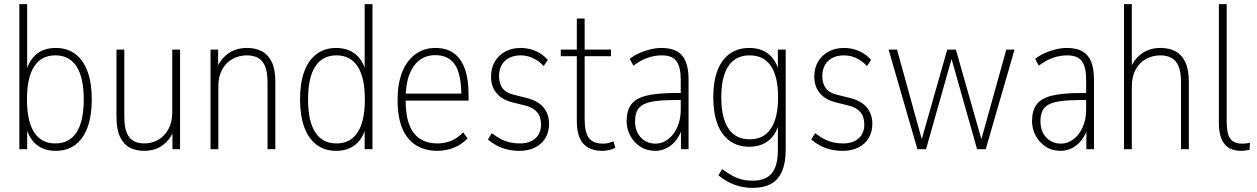

<svg xmlns="http://www.w3.org/2000/svg" viewBox="-20 -725 6106 933"><path d="M251 8Q192 8 154.5 -24.5Q117 -57 103 -121H112V0H74V-705H112V-363H103Q117 -427 154.5 -459.5Q192 -492 251 -492Q307 -492 346 -462.5Q385 -433 405.5 -377.5Q426 -322 426 -242Q426 -163 405.5 -107Q385 -51 346 -21.5Q307 8 251 8ZM249 -28Q317 -28 352 -82Q387 -136 387 -242Q387 -348 352 -402Q317 -456 249 -456Q181 -456 146 -402Q111 -348 111 -242Q111 -136 146 -82Q181 -28 249 -28Z M680 8Q640 8 610 -8Q580 -24 563 -60.5Q546 -97 546 -157V-484H584V-160Q584 -108 596 -79.5Q608 -51 630 -39.5Q652 -28 681 -28Q719 -28 749.5 -46Q780 -64 798.5 -97.5Q817 -131 817 -179V-484H855V0H818V-99H827Q812 -52 774 -22Q736 8 680 8Z M1003 0V-484H1040V-385H1031Q1046 -432 1085 -462Q1124 -492 1181 -492Q1222 -492 1252.5 -476Q1283 -460 1300.5 -424Q1318 -388 1318 -327V0H1280V-324Q1280 -376 1267.5 -404.5Q1255 -433 1232.5 -444.5Q1210 -456 1180 -456Q1142 -456 1110 -438.5Q1078 -421 1059.5 -387Q1041 -353 1041 -305V0Z M1613 8Q1558 8 1518.5 -21.5Q1479 -51 1458.5 -107Q1438 -163 1438 -242Q1438 -322 1458.5 -377.5Q1479 -433 1518.5 -462.5Q1558 -492 1613 -492Q1672 -492 1710 -459.5Q1748 -427 1761 -363H1752V-705H1790V0H1752V-121H1761Q1748 -57 1710 -24.5Q1672 8 1613 8ZM1615 -28Q1683 -28 1718 -82Q1753 -136 1753 -242Q1753 -348 1718 -402Q1683 -456 1615 -456Q1547 -456 1512 -402Q1477 -348 1477 -242Q1477 -136 1512 -82Q1547 -28 1615 -28Z M2105 8Q2047 8 2003.5 -18Q1960 -44 1936 -98.5Q1912 -153 1912 -240Q1912 -319 1934.5 -375Q1957 -431 1998.5 -461.5Q2040 -492 2096 -492Q2149 -492 2185 -466.5Q2221 -441 2239 -390Q2257 -339 2257 -264V-236H1938V-270H2235L2222 -258Q2222 -364 2191 -410.5Q2160 -457 2095 -457Q2051 -457 2018.5 -432.5Q1986 -408 1968.5 -361Q1951 -314 1951 -244V-239Q1951 -164 1969.5 -117.5Q1988 -71 2022.5 -49.5Q2057 -28 2105 -28Q2140 -28 2171.5 -40.5Q2203 -53 2231 -82L2252 -52Q2224 -23 2186 -7.5Q2148 8 2105 8Z M2504 8Q2474 8 2446 1.5Q2418 -5 2394.5 -17.5Q2371 -30 2351 -47L2370 -78Q2393 -60 2414.5 -49Q2436 -38 2458.5 -33Q2481 -28 2506 -28Q2554 -28 2581.5 -52.5Q2609 -77 2609 -120Q2609 -158 2589.5 -180.5Q2570 -203 2533 -212L2469 -228Q2418 -241 2392 -273.5Q2366 -306 2366 -352Q2366 -395 2384.5 -426Q2403 -457 2435.5 -474.5Q2468 -492 2510 -492Q2535 -492 2559 -485.5Q2583 -479 2604 -466Q2625 -453 2642 -434L2622 -404Q2604 -423 2586 -434Q2568 -445 2549.5 -450.5Q2531 -456 2511 -456Q2463 -456 2434 -429.5Q2405 -403 2405 -354Q2405 -320 2421.5 -297Q2438 -274 2475 -265L2539 -249Q2595 -235 2621.5 -202.5Q2648 -170 2648 -123Q2648 -84 2630.5 -54.5Q2613 -25 2580.5 -8.5Q2548 8 2504 8Z M2908 8Q2846 8 2814.5 -27Q2783 -62 2783 -138V-452H2705V-484H2783V-635H2821V-484H2949V-452H2821V-147Q2821 -81 2842 -54Q2863 -27 2911 -27Q2925 -27 2938 -30.5Q2951 -34 2961 -38L2970 -7Q2963 -2 2944 3Q2925 8 2908 8Z M3164 8Q3122 8 3090.5 -13Q3059 -34 3042 -67Q3025 -100 3025 -136Q3025 -187 3047 -217Q3069 -247 3121 -260Q3173 -273 3263 -273H3297V-239H3265Q3206 -239 3167 -234Q3128 -229 3106 -217Q3084 -205 3075 -185Q3066 -165 3066 -136Q3066 -87 3094 -57Q3122 -27 3166 -27Q3198 -27 3226 -48Q3254 -69 3271 -106.5Q3288 -144 3288 -193V-337Q3288 -400 3267 -428Q3246 -456 3196 -456Q3162 -456 3128 -444.5Q3094 -433 3058 -406L3040 -439Q3062 -456 3088 -467.5Q3114 -479 3141.5 -485.5Q3169 -492 3195 -492Q3241 -492 3270 -475.5Q3299 -459 3312.5 -425Q3326 -391 3326 -338V0H3289V-114H3298Q3289 -76 3269 -48.5Q3249 -21 3222 -6.5Q3195 8 3164 8Z M3637 188Q3591 188 3550 173Q3509 158 3471 127L3489 97Q3517 117 3540 129.5Q3563 142 3586.5 147.5Q3610 153 3637 153Q3701 153 3730.5 117Q3760 81 3760 3V-141H3769Q3756 -77 3718 -44.5Q3680 -12 3621 -12Q3566 -12 3526.5 -40Q3487 -68 3466.5 -122Q3446 -176 3446 -252Q3446 -329 3466.5 -382.5Q3487 -436 3526.5 -464Q3566 -492 3621 -492Q3680 -492 3718 -459.5Q3756 -427 3769 -363H3760V-484H3798V3Q3798 65 3780.5 106.5Q3763 148 3727.5 168Q3692 188 3637 188ZM3623 -48Q3691 -48 3726 -100Q3761 -152 3761 -252Q3761 -353 3726 -404.5Q3691 -456 3623 -456Q3555 -456 3520 -404.5Q3485 -353 3485 -252Q3485 -152 3520 -100Q3555 -48 3623 -48Z M4075 8Q4045 8 4017 1.5Q3989 -5 3965.5 -17.5Q3942 -30 3922 -47L3941 -78Q3964 -60 3985.5 -49Q4007 -38 4029.5 -33Q4052 -28 4077 -28Q4125 -28 4152.5 -52.5Q4180 -77 4180 -120Q4180 -158 4160.5 -180.5Q4141 -203 4104 -212L4040 -228Q3989 -241 3963 -273.5Q3937 -306 3937 -352Q3937 -395 3955.5 -426Q3974 -457 4006.5 -474.5Q4039 -492 4081 -492Q4106 -492 4130 -485.5Q4154 -479 4175 -466Q4196 -453 4213 -434L4193 -404Q4175 -423 4157 -434Q4139 -445 4120.5 -450.5Q4102 -456 4082 -456Q4034 -456 4005 -429.5Q3976 -403 3976 -354Q3976 -320 3992.5 -297Q4009 -274 4046 -265L4110 -249Q4166 -235 4192.5 -202.5Q4219 -170 4219 -123Q4219 -84 4201.5 -54.5Q4184 -25 4151.5 -8.5Q4119 8 4075 8Z M4438 0 4298 -484H4339L4471 -6H4447L4583 -484H4625L4761 -6H4737L4870 -484H4910L4770 0H4728L4597 -463H4611L4480 0Z M5134 8Q5092 8 5060.5 -13Q5029 -34 5012 -67Q4995 -100 4995 -136Q4995 -187 5017 -217Q5039 -247 5091 -260Q5143 -273 5233 -273H5267V-239H5235Q5176 -239 5137 -234Q5098 -229 5076 -217Q5054 -205 5045 -185Q5036 -165 5036 -136Q5036 -87 5064 -57Q5092 -27 5136 -27Q5168 -27 5196 -48Q5224 -69 5241 -106.5Q5258 -144 5258 -193V-337Q5258 -400 5237 -428Q5216 -456 5166 -456Q5132 -456 5098 -444.5Q5064 -433 5028 -406L5010 -439Q5032 -456 5058 -467.5Q5084 -479 5111.5 -485.5Q5139 -492 5165 -492Q5211 -492 5240 -475.5Q5269 -459 5282.5 -425Q5296 -391 5296 -338V0H5259V-114H5268Q5259 -76 5239 -48.5Q5219 -21 5192 -6.5Q5165 8 5134 8Z M5442 0V-705H5480V-385H5471Q5486 -432 5524.5 -462Q5563 -492 5620 -492Q5661 -492 5691.5 -476Q5722 -460 5739.5 -424Q5757 -388 5757 -327V0H5719V-324Q5719 -376 5706.5 -404.5Q5694 -433 5671.5 -444.5Q5649 -456 5619 -456Q5581 -456 5549 -438.5Q5517 -421 5498.5 -387Q5480 -353 5480 -305V0Z M6012 8Q5957 8 5930 -25.5Q5903 -59 5903 -128V-705H5941V-130Q5941 -103 5946 -79.5Q5951 -56 5967.5 -41.5Q5984 -27 6016 -27Q6027 -27 6038 -28.5Q6049 -30 6054 -32L6052 3Q6036 6 6027.5 7Q6019 8 6012 8Z"/></svg>

Font: Nunito Sans 12pt ExtraLight Condensed
Style: Regular
Weight: 200
Width: 3
Version: Version 3.101;gftools[0.9.27]